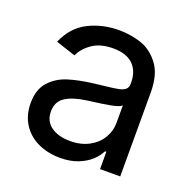

<svg xmlns="http://www.w3.org/2000/svg" viewBox="-105 -658 773 774"><g transform="rotate(20 281.0 -270.5)"><path d="M43.9 -155.3Q43.9 -213.4 74 -246.6Q104 -279.8 148.4 -293.9Q192.9 -308.1 256.3 -315.9L298.8 -320.8Q339.4 -325.2 357.9 -328.9Q376.5 -332.5 386.5 -340.8Q396.5 -349.1 396.5 -365.7V-368.7Q396.5 -419.9 367.4 -447.8Q338.4 -475.6 282.2 -475.6Q228 -475.6 193.6 -452.1Q159.2 -428.7 144 -395.5L59.6 -423.3Q88.9 -492.2 148.4 -522.5Q208 -552.7 279.8 -552.7Q327.1 -552.7 372.6 -538.3Q418 -523.9 451.2 -481Q484.4 -438 484.4 -359.9V0H397.9V-74.2H392.1Q381.8 -52.7 360.6 -33Q339.4 -13.2 306.4 -0.2Q273.4 12.7 230 12.7Q177.7 12.7 135.3 -7.1Q92.8 -26.9 68.4 -64.9Q43.9 -103 43.9 -155.3ZM396.5 -197.3V-272.9Q387.7 -263.2 351.3 -256.3Q314.9 -249.5 266.1 -243.7L252.4 -241.7Q196.8 -234.4 164.6 -214.1Q132.3 -193.8 132.3 -150.9Q132.3 -109.4 163.3 -87.2Q194.3 -64.9 245.1 -64.9Q291.5 -64.9 325.9 -83.5Q360.4 -102.1 378.4 -132.6Q396.5 -163.1 396.5 -197.3Z"/></g></svg>

Font: Inter RS Variable
Style: Regular
Weight: 400
Designer: Rasmus Andersson (customised by Maria Ramos and Noel Pretorius)
Foundry: rsms
Version: Version 3.001;Glyphs 3.2.3 (3260)